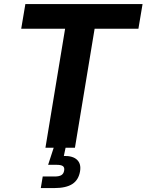

<svg xmlns="http://www.w3.org/2000/svg" viewBox="-20 -748 742 972"><path d="M87.4 -602.5 108.4 -727.5H701.7L680.7 -602.5H459L359.4 0H210L309.6 -602.5ZM186.5 204.1 196.3 145.5H256.8Q279.8 145.5 291 138.4Q302.2 131.3 304.7 115.7Q307.6 100.1 298.8 93.3Q290 86.4 266.6 86.4H223.6L258.8 -21.5H315.9L312 0L303.2 41.5Q348.6 40.5 370.1 61Q391.6 81.5 385.3 119.1Q377.9 163.1 346.2 183.6Q314.5 204.1 254.9 204.1Z"/></svg>

Font: Inter 20pt
Style: Bold Italic
Weight: 700
Italic angle: -9.3988°
Version: Version 4.001;git-66647c0bb